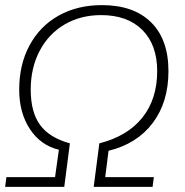

<svg xmlns="http://www.w3.org/2000/svg" viewBox="-27 -730 723 750"><path d="M-2 -38H188L203 -145Q132 -162 90 -225.5Q48 -289 48 -380Q48 -478 88.5 -553Q129 -628 202 -669Q275 -710 371 -710Q495 -710 563 -643Q631 -576 631 -452Q631 -331 569.5 -249.5Q508 -168 397 -141L384 -38H574L569 0H339L361 -170Q471 -198 529 -270.5Q587 -343 587 -452Q587 -555 529 -613Q471 -671 368 -671Q288 -671 225.5 -634.5Q163 -598 128 -531.5Q93 -465 93 -380Q93 -292 129.5 -242Q166 -192 246 -170L224 0H-7Z"/></svg>

Font: Krub ExtraLight
Style: Italic
Weight: 275
Italic angle: -8°
Designer: Ekaluck Peanpanawate
Foundry: Cadson Demak Co.,Ltd.
Version: Version 1.000; ttfautohint (v1.6)